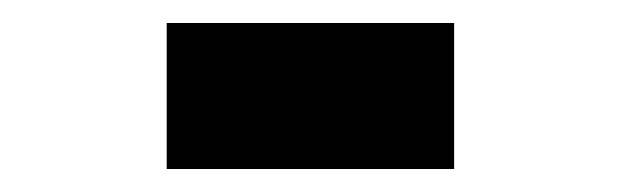

<svg xmlns="http://www.w3.org/2000/svg" viewBox="-20 -354 540 167"><path d="M125 -207H375V-334H125Z"/></svg>

Font: Noto Sans Mono ExtraCondensed ExtraBold
Style: Regular
Weight: 800
Width: 2
Designer: Monotype Design Team
Foundry: Monotype Imaging Inc.
Version: Version 2.014